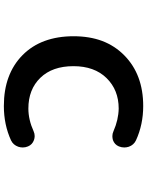

<svg xmlns="http://www.w3.org/2000/svg" viewBox="102 -908 795 1040"><g transform="rotate(-90 500.0 -387.5)"><path d="M446.3 -9.8Q345.7 -9.8 260.7 -48.8Q235.4 -60.5 225.6 -87.9Q221.7 -100.6 221.7 -112.3Q221.7 -127 227.5 -141.6Q237.3 -165 261.7 -173.8Q272.5 -176.8 283.2 -176.8Q296.9 -176.8 309.6 -170.9Q372.1 -143.6 432.6 -142.6Q533.2 -142.6 597.7 -208.5Q662.1 -274.4 662.1 -387.7Q662.1 -502 599.1 -566.9Q536.1 -631.8 432.6 -631.8Q372.1 -631.8 309.6 -603.5Q296.9 -597.7 283.2 -597.7Q272.5 -597.7 261.7 -601.6Q237.3 -610.4 227.5 -633.8Q221.7 -647.5 221.7 -662.1Q221.7 -674.8 225.6 -686.5Q235.4 -713.9 259.8 -725.6Q344.7 -764.6 446.3 -764.6Q533.2 -764.6 601.6 -739.3Q670.9 -713.9 722.2 -663.1Q773.4 -612.3 798.8 -543Q824.2 -473.6 824.2 -387.2Q824.2 -300.8 798.8 -232.4Q772.5 -163.1 720.2 -111.8Q668 -60.5 599.6 -35.2Q531.2 -9.8 446.3 -9.8Z"/></g></svg>

Font: Rounded-X Mgen+ 1m bold
Style: Bold
Weight: 700
Designer: [Source Han Sans]
Ryoko NISHIZUKA  (kana & ideographs); Paul D. Hunt (Latin, Greek & Cyrillic); Wenlong ZHANG  (bopomofo
Version: Version 1.059.20150602